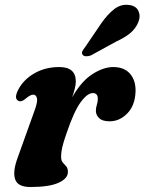

<svg xmlns="http://www.w3.org/2000/svg" viewBox="-20 -755 594 789"><path d="M55 -341Q36.5 -350.5 55 -386.5Q77 -428.5 121.8 -454Q166.5 -479.5 223.5 -479.5Q291.5 -479.5 291.5 -420.5Q291.5 -406.5 287.2 -390Q283 -373.5 276.5 -355Q314 -421 359.5 -450.2Q405 -479.5 445 -479.5Q490.5 -479.5 514.5 -451.8Q538.5 -424 537 -379Q535 -321.5 503.2 -289Q471.5 -256.5 430.5 -256.5Q400.5 -256.5 387.2 -269.8Q374 -283 374 -299.5Q374 -312.5 378 -324.5Q382 -336.5 382 -349Q382 -372.5 361.5 -372.5Q339 -372.5 311.5 -335Q284 -297.5 253.5 -207.5Q241 -172 236 -150.5Q231 -129 231 -111.5Q231 -95 238 -87Q245 -79 252 -71.5Q259 -64 259 -48Q259 -21.5 220.8 -4Q182.5 13.5 105 13.5Q53.5 13.5 42.5 -17.5Q31.5 -48.5 51.5 -104L122.5 -302Q135.5 -337.5 131.8 -351.8Q128 -366 116.5 -366Q105 -366 86.5 -350.5Q76 -341.5 69 -339.5Q62 -337.5 55 -341ZM396 -659Q422.5 -697 450 -718Q477.5 -739 510.5 -734.5Q539.5 -731 549 -709.5Q558.5 -688 548.5 -664.5Q538 -638 516 -619.5Q494 -601 457 -584L354 -527.5Q344 -523.5 334 -523.8Q324 -524 320 -529.5Q314.5 -536.5 318.5 -544.5Q322.5 -552.5 329.5 -561Z"/></svg>

Font: Fraunces 9pt
Style: Bold Italic
Weight: 700
Italic angle: -16°
Version: Version 1.000;[b76b70a41]